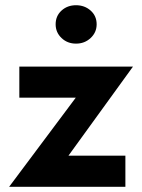

<svg xmlns="http://www.w3.org/2000/svg" viewBox="-20 -715 543 735"><path d="M193 -622Q193 -654 215.5 -674.5Q238 -695 271 -695Q304 -695 327 -674.5Q350 -654 350 -622Q350 -591 327 -569.5Q304 -548 271 -548Q238 -548 215.5 -569.5Q193 -591 193 -622ZM54 -341V-460H489L242 -119H460V0H15L270 -341Z"/></svg>

Font: Venryn Sans SemiBold
Style: Regular
Weight: 600
Designer: Owen Earl, indestructible type* (font) & Cristiano Sobral (main changes)
Version: Version 3.60;October 28, 2020;FontCreator 13.0.0.2681 64-bit